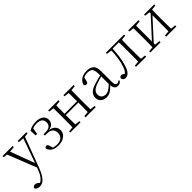

<svg xmlns="http://www.w3.org/2000/svg" viewBox="197 -1683 3116 3116"><g transform="rotate(-45 1754.5 -125.5)"><path d="M73 271Q42 271 16.5 258.5Q-9 246 -12 223Q-9 206 5.5 197.5Q20 189 39 189Q56 189 72.5 197.5Q89 206 105 221L133 246L103 259L83 242Q133 231 173.5 183Q214 135 241 62L269 -11L272 -19L362 -268L447 -508H485L277 48Q248 125 216 174.5Q184 224 148.5 247.5Q113 271 73 271ZM266 43 48 -508H117L289 -44L295 -30ZM-8 -481V-508H224V-481L114 -471H90ZM339 -481V-508H540V-481L459 -472H445Z M753 14Q686 14 637.5 -14.5Q589 -43 577 -100Q582 -113 591 -119Q600 -125 611 -125Q625 -125 635 -115.5Q645 -106 650 -87L673 -9L628 -45Q659 -28 689 -21Q719 -14 755 -14Q820 -14 858 -47.5Q896 -81 896 -140Q896 -175 882 -201.5Q868 -228 838.5 -242.5Q809 -257 760 -257H714V-288H757Q823 -288 854.5 -314.5Q886 -341 886 -390Q885 -440 853.5 -465.5Q822 -491 757 -491Q723 -491 692.5 -483.5Q662 -476 632 -456L664 -487L644 -364H609L605 -479Q641 -501 681.5 -511.5Q722 -522 765 -522Q850 -522 896 -487.5Q942 -453 942 -392Q942 -345 907.5 -310Q873 -275 793 -269L795 -277Q850 -273 886 -254.5Q922 -236 940 -206Q958 -176 958 -137Q958 -98 934.5 -63.5Q911 -29 865.5 -7.5Q820 14 753 14Z M1124 0Q1125 -24 1125.5 -64.5Q1126 -105 1126.5 -148.5Q1127 -192 1127 -226V-283Q1127 -316 1126.5 -359.5Q1126 -403 1125.5 -443.5Q1125 -484 1124 -508H1192Q1191 -484 1190.5 -443Q1190 -402 1189.5 -357Q1189 -312 1189 -275V-256Q1189 -207 1189.5 -157Q1190 -107 1190.5 -65.5Q1191 -24 1192 0ZM1473 0Q1475 -24 1475.5 -65.5Q1476 -107 1476.5 -157Q1477 -207 1477 -256V-275Q1477 -312 1476.5 -357Q1476 -402 1475.5 -443Q1475 -484 1473 -508H1540Q1539 -484 1538.5 -443.5Q1538 -403 1537.5 -359.5Q1537 -316 1537 -283V-226Q1537 -192 1537.5 -148.5Q1538 -105 1538.5 -64.5Q1539 -24 1540 0ZM1040 0V-27L1149 -38H1169L1275 -27V0ZM1040 -482V-508H1275V-482L1169 -470H1149ZM1390 0V-27L1498 -38H1519L1624 -27V0ZM1390 -482V-508H1624V-482L1519 -470H1498ZM1157 -252V-282H1507V-252Z M1862 14Q1804 14 1765 -19Q1726 -52 1726 -114Q1726 -151 1742.5 -180.5Q1759 -210 1796.5 -234Q1834 -258 1896 -276Q1939 -289 1983.5 -300.5Q2028 -312 2068 -321V-297Q2028 -287 1986.5 -275Q1945 -263 1908 -249Q1841 -225 1814.5 -194Q1788 -163 1788 -125Q1788 -78 1815 -54Q1842 -30 1886 -30Q1911 -30 1934.5 -39.5Q1958 -49 1987.5 -72Q2017 -95 2057 -134L2063 -89H2044Q2012 -55 1984 -32Q1956 -9 1927 2.5Q1898 14 1862 14ZM2124 13Q2082 13 2061.5 -17.5Q2041 -48 2039 -102V-106V-350Q2039 -407 2026 -437.5Q2013 -468 1987 -480Q1961 -492 1921 -492Q1891 -492 1861 -483Q1831 -474 1799 -454L1835 -482L1816 -402Q1812 -382 1802 -374Q1792 -366 1776 -366Q1745 -366 1739 -397Q1756 -456 1807 -489Q1858 -522 1934 -522Q2016 -522 2057 -482.5Q2098 -443 2098 -354V-113Q2098 -61 2110 -43Q2122 -25 2144 -25Q2157 -25 2167 -30Q2177 -35 2189 -46L2204 -30Q2189 -8 2168.5 2.5Q2148 13 2124 13Z M2304 10Q2277 10 2259.5 -5.5Q2242 -21 2242 -47Q2248 -61 2258 -68Q2268 -75 2284 -75Q2301 -75 2316.5 -65Q2332 -55 2350 -35V-26H2320V-35Q2348 -52 2366 -76Q2384 -100 2400 -143Q2426 -214 2439 -306.5Q2452 -399 2454 -508H2489Q2487 -396 2472.5 -300.5Q2458 -205 2434 -132Q2418 -82 2398 -50.5Q2378 -19 2354.5 -4.5Q2331 10 2304 10ZM2364 -482V-508H2467V-470H2460ZM2469 -478V-508H2661V-478ZM2548 0V-27L2657 -38H2677L2782 -27V0ZM2632 0Q2633 -24 2633.5 -64.5Q2634 -105 2634.5 -148.5Q2635 -192 2635 -226V-283Q2635 -316 2634.5 -359.5Q2634 -403 2633.5 -443.5Q2633 -484 2632 -508H2699Q2698 -484 2697 -443.5Q2696 -403 2695.5 -359.5Q2695 -316 2695 -283V-226Q2695 -192 2695.5 -148.5Q2696 -105 2697 -64.5Q2698 -24 2699 0ZM2665 -470V-508H2782V-482L2677 -470Z M2877 0V-27L2985 -38H3006L3112 -27V0ZM3240 0V-27L3345 -38H3366L3474 -27V0ZM2961 0Q2962 -24 2962.5 -64.5Q2963 -105 2963.5 -148.5Q2964 -192 2964 -226V-283Q2964 -316 2963.5 -359.5Q2963 -403 2962.5 -443.5Q2962 -484 2961 -508H3022V0ZM3002 -45 2972 -61H2978L3162 -262L3347 -465L3375 -447H3369L3185 -246ZM3329 0V-508H3390Q3389 -484 3388.5 -443.5Q3388 -403 3387.5 -359.5Q3387 -316 3387 -283V-226Q3387 -192 3387.5 -148.5Q3388 -105 3388.5 -64.5Q3389 -24 3390 0ZM2877 -482V-508H3112V-482L3007 -470H2986ZM3240 -482V-508H3474V-482L3367 -470H3346Z"/></g></svg>

Font: Noto Serif KR ExtraLight
Style: Regular
Weight: 200
Designer: Ryoko NISHIZUKA 西塚涼子 (kana & ideographs); Frank Grießhammer (Latin, Greek & Cyrillic); Wenlong ZHANG 张文龙 (bopomofo); San
Foundry: Adobe
Version: Version 2.002-H1;hotconv 1.1.0;makeotfexe 2.6.0